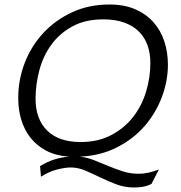

<svg xmlns="http://www.w3.org/2000/svg" viewBox="-20 -685 804 853"><path d="M466 -665Q532 -665 580.5 -644Q629 -623 661.5 -586.5Q694 -550 710 -501.5Q726 -453 726 -398Q726 -325 699 -253.5Q672 -182 622 -124.5Q572 -67 499 -30Q426 7 335 11Q369 15 400 27.5Q431 40 462.5 53Q494 66 526.5 76.5Q559 87 597 87Q636 87 686 68L653 132Q633 142 613 145Q593 148 576 148Q534 148 497 134Q460 120 426 103.5Q392 87 359.5 73Q327 59 294 59Q270 59 234 68Q198 77 162 100L158 53Q190 33 223 23Q256 13 287 11Q228 7 185.5 -15.5Q143 -38 115.5 -73Q88 -108 74.5 -153Q61 -198 61 -249Q61 -331 90 -406Q119 -481 172.5 -538.5Q226 -596 300.5 -630.5Q375 -665 466 -665ZM138 -246Q138 -156 189.5 -105Q241 -54 338 -54Q416 -54 474.5 -85Q533 -116 571.5 -165.5Q610 -215 629 -278Q648 -341 648 -405Q648 -448 635.5 -483.5Q623 -519 597.5 -544.5Q572 -570 532.5 -584.5Q493 -599 439 -599Q359 -599 302 -568Q245 -537 208.5 -487Q172 -437 155 -373.5Q138 -310 138 -246Z"/></svg>

Font: Quattrocento Sans
Style: Italic
Weight: 400
Designer: Pablo Impallari
Foundry: Pablo Impallari, Igino Marini, Brenda Gallo
Version: Version 2.000